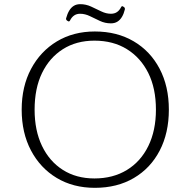

<svg xmlns="http://www.w3.org/2000/svg" viewBox="-20 -894 915 921"><path d="M435 7Q331 7 252 -40.5Q173 -88 128.5 -172.5Q84 -257 84 -368Q84 -479 129 -563.5Q174 -648 253 -695.5Q332 -743 435 -743Q541 -743 621 -696Q701 -649 745.5 -564.5Q790 -480 790 -368Q790 -256 746 -171.5Q702 -87 622 -40Q542 7 435 7ZM433 -38Q522 -38 588.5 -78.5Q655 -119 691.5 -193.5Q728 -268 728 -368Q728 -470 691.5 -543.5Q655 -617 589 -658Q523 -699 433 -699Q346 -699 281.5 -658Q217 -617 181.5 -543.5Q146 -470 146 -368Q146 -268 181.5 -194Q217 -120 281.5 -79Q346 -38 433 -38ZM302 -795Q296 -799 297 -806Q303 -828 312 -843Q321 -858 334 -866Q347 -874 365 -874Q392 -874 417 -862.5Q442 -851 465.5 -839.5Q489 -828 512 -828Q529 -828 541 -836Q553 -844 561 -860Q565 -867 570 -863L575 -860Q580 -856 579 -849Q574 -828 565 -813Q556 -798 543 -790Q530 -782 512 -782Q484 -782 459.5 -793.5Q435 -805 411.5 -816.5Q388 -828 364 -828Q348 -828 336 -820Q324 -812 316 -796Q312 -789 307 -792Z"/></svg>

Font: Hahmlet ExtraLight
Style: Regular
Weight: 250
Designer: Minjoo Ham & Mark Frömberg
Foundry: hypertype
Version: Version 1.002